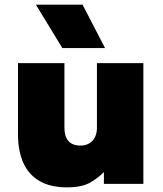

<svg xmlns="http://www.w3.org/2000/svg" viewBox="-20 -792 700 827"><path d="M268.5 15Q196.5 15 149.8 -12.5Q103 -40 80.2 -91.2Q57.5 -142.5 57.5 -214V-520H257.5V-241Q257.5 -205 274.5 -185Q291.5 -165 326.5 -165Q349 -165 365 -174.8Q381 -184.5 389.2 -201.5Q397.5 -218.5 397.5 -241V-520H597.5V0H427.5V-51Q406 -28 370 -6.5Q334 15 268.5 15ZM248.5 -585 134.5 -772H335.5L432.5 -585Z"/></svg>

Font: Geologica Roman Black
Style: Regular
Weight: 900
Designer: Sindre Bremnes, Frode Helland
Foundry: Monokrom Skriftforlag AS
Version: Version 1.010;gftools[0.9.28]